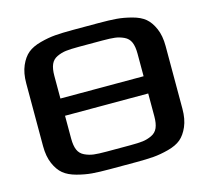

<svg xmlns="http://www.w3.org/2000/svg" viewBox="-106 -867 1076 990"><g transform="rotate(-15 432.0 -371.5)"><path d="M60 -204V-539Q60 -594 77 -633Q94 -672 119.5 -693Q145 -714 188 -725.5Q231 -737 268.5 -740Q306 -743 362 -743H502Q558 -743 595.5 -740Q633 -737 676.5 -725.5Q720 -714 745 -693Q770 -672 787 -633Q804 -594 804 -539V-204Q804 -149 787 -110Q770 -71 745 -50Q720 -29 676.5 -17.5Q633 -6 595.5 -3Q558 0 502 0H362Q306 0 268.5 -3Q231 -6 188 -17.5Q145 -29 119.5 -50Q94 -71 77 -110Q60 -149 60 -204ZM369 -92H496Q539 -92 563 -95Q587 -98 610.5 -109Q634 -120 644 -143Q654 -166 654 -204V-326H210V-204Q210 -166 220 -143Q230 -120 253.5 -109Q277 -98 301.5 -95Q326 -92 369 -92ZM496 -651H369Q326 -651 301.5 -648Q277 -645 253.5 -634Q230 -623 220 -600Q210 -577 210 -539V-418H654V-539Q654 -577 644 -600Q634 -623 610.5 -634Q587 -645 563 -648Q539 -651 496 -651Z"/></g></svg>

Font: Aneo
Style: Bold
Weight: 700
Designer: Anastasios Pappas
Foundry: Anastasios Pappas
Version: Version 1.000